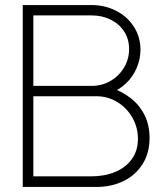

<svg xmlns="http://www.w3.org/2000/svg" viewBox="-20 -740 641 760"><path d="M70 0V-720H343Q395 -720 439.2 -697.5Q483.5 -675 509.8 -634.5Q536 -594 536 -543Q536 -505.5 521 -470.8Q506 -436 478.8 -410Q451.5 -384 416 -371L414 -395Q462.5 -379 497.8 -351.2Q533 -323.5 552.5 -283.8Q572 -244 572 -194Q572 -134 544.2 -90.2Q516.5 -46.5 468.8 -23.2Q421 0 362 0ZM342 -42Q394.5 -42 436.2 -59.5Q478 -77 502 -110.5Q526 -144 526 -190Q526 -236 503.8 -274.8Q481.5 -313.5 444 -336.2Q406.5 -359 362 -359H112V-42ZM343 -400Q383 -400 417 -419.5Q451 -439 471 -472.5Q491 -506 491 -546Q491 -585 471.5 -615.2Q452 -645.5 418.2 -662.2Q384.5 -679 343 -679H112V-400Z"/></svg>

Font: Manrope
Style: Regular
Weight: 400
Designer: Mikhail Sharanda
Foundry: Mikhail Sharanda
Version: Version 4.503